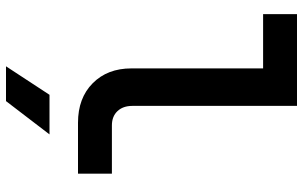

<svg xmlns="http://www.w3.org/2000/svg" viewBox="-205 -565 1010 640"><g transform="rotate(90 300.0 -245.0)"><path d="M389 0Q307 0 257.5 -49Q208 -98 208 -178V-617H27V-730H333V-181Q333 -150 350.5 -131.5Q368 -113 398 -113H559V0ZM201 240 296 95H428L317 240Z"/></g></svg>

Font: JetBrains Mono NL
Style: Bold
Weight: 700
Monospace: yes
Designer: Philipp Nurullin, Konstantin Bulenkov
Foundry: JetBrains
Version: Version 2.305; ttfautohint (v1.8.4.7-5d5b)